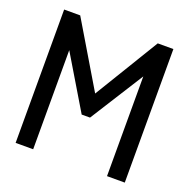

<svg xmlns="http://www.w3.org/2000/svg" viewBox="-114 -733 829 843"><g transform="rotate(20 300.0 -312.0)"><path d="M46 0V-623H121L300 -323L483 -624H556V0H473V-466L315 -216H276L128 -463V0Z"/></g></svg>

Font: Inconsolata Expanded Medium
Style: Regular
Weight: 500
Width: 7
Monospace: yes
Designer: Raph Levien, Cyreal, Brenton Simpson
Foundry: Raph Levien, Cyreal, Google
Version: Version 3.001; ttfautohint (v1.8.2.53-6de2)